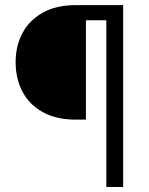

<svg xmlns="http://www.w3.org/2000/svg" viewBox="-20 -748 597 768"><path d="M468.3 -667H323.7V-269.5H282.7Q205.1 -269.5 151.4 -299.3Q97.7 -329.1 70.1 -381.1Q42.5 -433.1 42.5 -499Q42.5 -564.5 70.1 -616Q97.7 -667.5 151.4 -697.5Q205.1 -727.5 282.7 -727.5H468.3ZM405.3 0V-727.5H472.7V0Z"/></svg>

Font: Inter 24pt Light
Style: Regular
Weight: 300
Designer: Rasmus Andersson
Foundry: rsms
Version: Version 4.001;git-66647c0bb